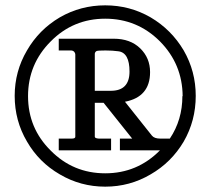

<svg xmlns="http://www.w3.org/2000/svg" viewBox="-20 -722 787 719"><path d="M85 -362Q85 -482 170 -567Q254 -652 374 -652Q494 -652 579 -567Q663 -482 664 -362H663Q663 -273 616 -203H580Q558 -203 549 -214L448 -341Q542 -359 542 -452Q542 -505 505 -541Q468 -577 406 -577H200V-533H246Q253 -533 258 -528Q262 -523 262 -518V-210Q262 -203 249 -203H200V-159H396V-203H350Q335 -204 335 -210V-337H368L475 -203H429V-159H579Q494 -73 374 -73Q254 -73 170 -158Q85 -242 85 -362ZM35 -363Q35 -270 81 -192Q126 -114 204 -69Q282 -23 374 -23Q466 -23 544 -69Q622 -114 668 -192Q713 -270 713 -363Q713 -455 668 -533Q622 -611 544 -657Q466 -702 374 -702Q282 -702 204 -657Q126 -611 81 -533Q35 -455 35 -363ZM335 -521Q336 -528 342 -531Q348 -533 375 -533Q402 -533 423 -530Q465 -525 465 -454Q465 -382 395 -382H335Z"/></svg>

Font: Sawarabi Mincho
Style: Regular
Weight: 400
Version: Version 1.082; ttfautohint (v1.8.4.7-5d5b)